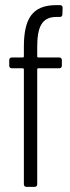

<svg xmlns="http://www.w3.org/2000/svg" viewBox="-20 -728 273 748"><path d="M200 -662H213C219 -662 223 -665 223 -672L224 -698C224 -704 220 -708 214 -708H199C105 -708 73 -654 73 -545V-508C73 -506 71 -504 69 -504H26C20 -504 16 -500 16 -494V-472C16 -466 20 -462 26 -462H69C71 -462 73 -460 73 -458V-10C73 -4 77 0 83 0H115C121 0 125 -4 125 -10V-458C125 -460 127 -462 129 -462H211C217 -462 221 -466 221 -472V-494C221 -500 217 -504 211 -504H129C127 -504 125 -506 125 -508V-544C125 -620 141 -662 200 -662Z"/></svg>

Font: Barlow Condensed Light
Style: Regular
Weight: 300
Width: 3
Designer: Jeremy Tribby
Foundry: Tribby Type
Version: Version 1.422;hotconv 1.0.109;makeotfexe 2.5.65596